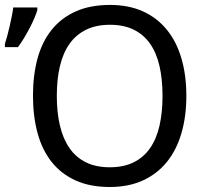

<svg xmlns="http://www.w3.org/2000/svg" viewBox="-32 -745 834 775"><path d="M720.2 -357.9Q720.2 -275.4 700.4 -207.5Q680.7 -139.6 641.6 -91.3Q602.5 -43 544.7 -16.6Q486.8 9.8 411.1 9.8Q331.5 9.8 273.2 -16.6Q214.8 -43 176.5 -91.3Q138.2 -139.6 119.6 -207.8Q101.1 -275.9 101.1 -358.9Q101.1 -441.9 119.6 -509.5Q138.2 -577.1 176.8 -625Q215.3 -672.9 273.9 -699Q332.5 -725.1 412.1 -725.1Q487.8 -725.1 545.2 -699Q602.5 -672.9 641.6 -624.8Q680.7 -576.7 700.4 -509Q720.2 -441.4 720.2 -357.9ZM197.3 -357.9Q197.3 -291 210 -237.5Q222.7 -184.1 248.8 -146.7Q274.9 -109.4 315.2 -89.6Q355.5 -69.8 411.1 -69.8Q466.8 -69.8 507.1 -89.6Q547.4 -109.4 573.5 -146.7Q599.6 -184.1 611.8 -237.5Q624 -291 624 -357.9Q624 -425.3 611.8 -478.5Q599.6 -531.7 573.7 -568.6Q547.9 -605.5 507.8 -625.2Q467.8 -645 412.1 -645Q356.4 -645 315.9 -625.2Q275.4 -605.5 249 -568.6Q222.7 -531.7 210 -478.5Q197.3 -425.3 197.3 -357.9ZM-12.2 -567.9Q-7.3 -582.5 -2.4 -601.3Q2.4 -620.1 7.1 -639.9Q11.7 -659.7 15.6 -679.2Q19.5 -698.7 21.5 -714.8H118.7V-704.6Q115.7 -692.9 107.7 -673.8Q99.6 -654.8 88.6 -633.5Q77.6 -612.3 64.9 -591.3Q52.2 -570.3 40.5 -554.7H-12.2Z"/></svg>

Font: Droid Sans
Style: Regular
Weight: 400
Foundry: Ascender Corporation
Version: Version 1.00 build 114